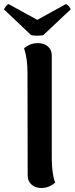

<svg xmlns="http://www.w3.org/2000/svg" viewBox="-50 -923 372 957"><path d="M88 -49 87 -560Q87 -633 70 -682Q80 -692 98 -700Q116 -708 139 -708Q169 -708 188.5 -691.5Q208 -675 208 -647V-136Q208 -57 225 -13Q215 -3 197 5.5Q179 14 156 14Q126 14 107 -3Q88 -20 88 -49ZM137 -745Q112 -745 104 -749L-30 -876Q-29 -881 -21.5 -890.5Q-14 -900 -8 -903L136 -824L279 -903Q286 -900 294 -890.5Q302 -881 302 -876L167 -749Q159 -745 137 -745Z"/></svg>

Font: Arima Madurai ExtraBold
Style: Regular
Weight: 800
Designer: Joana Correia and Natanael Gama
Foundry: NDISCOVER
Version: Version 1.019